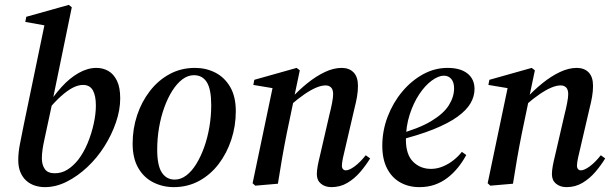

<svg xmlns="http://www.w3.org/2000/svg" viewBox="-20 -755 2527 789"><path d="M164 14Q143 14 123 7.5Q103 1 88 -12.5Q73 -26 64 -47Q55 -68 55 -98Q55 -129 62.5 -166Q70 -203 77 -239L166 -668L184 -647L84 -665L88 -686L263 -735L275 -725L197 -346L195 -333L172 -226Q168 -206 163 -184Q158 -162 155 -142Q152 -122 152 -104Q152 -78 164 -60.5Q176 -43 205 -43Q233 -43 256.5 -57.5Q280 -72 301 -98Q324 -128 340 -166.5Q356 -205 365 -246Q374 -287 374 -321Q374 -362 361.5 -384Q349 -406 321 -406Q302 -406 280 -395Q258 -384 231 -360Q204 -336 172 -297L164 -313H169Q199 -360 232.5 -397Q266 -434 303 -455Q340 -476 376 -476Q403 -476 425 -463.5Q447 -451 460.5 -423.5Q474 -396 474 -351Q474 -303 456.5 -252Q439 -201 409 -153.5Q379 -106 339 -68.5Q299 -31 254.5 -8.5Q210 14 164 14Z M694 14Q649 14 610 -5.5Q571 -25 548 -65Q525 -105 525 -165Q525 -226 543.5 -281.5Q562 -337 596 -381Q630 -425 677 -450.5Q724 -476 781 -476Q827 -476 865 -456.5Q903 -437 926 -397.5Q949 -358 949 -298Q949 -237 930.5 -181Q912 -125 878.5 -81Q845 -37 798 -11.5Q751 14 694 14ZM698 -17Q723 -17 745.5 -34Q768 -51 786.5 -81Q805 -111 819 -150Q833 -189 840.5 -233.5Q848 -278 848 -323Q848 -388 830 -417Q812 -446 777 -446Q752 -446 729.5 -429Q707 -412 688 -382Q669 -352 655 -313Q641 -274 633.5 -230Q626 -186 626 -140Q626 -75 645 -46Q664 -17 698 -17Z M1029 8 1018 -2 1102 -403 1123 -389 1021 -406 1025 -427 1199 -476 1212 -466 1188 -352 1187 -344 1158 -205Q1148 -155 1139 -103.5Q1130 -52 1122 0ZM1342 14Q1316 14 1299 0Q1282 -14 1282 -39Q1282 -54 1285.5 -73Q1289 -92 1295 -116L1334 -285Q1340 -308 1344.5 -331.5Q1349 -355 1349 -368Q1349 -387 1340.5 -395.5Q1332 -404 1318 -404Q1301 -404 1279.5 -395Q1258 -386 1231.5 -368Q1205 -350 1173 -322L1167 -347H1173Q1207 -384 1243 -413Q1279 -442 1315 -459Q1351 -476 1384 -476Q1415 -476 1433 -457.5Q1451 -439 1451 -402Q1451 -380 1447 -357Q1443 -334 1437 -311L1393 -122Q1389 -106 1387 -93.5Q1385 -81 1385 -74Q1385 -65 1389.5 -60Q1394 -55 1401 -55Q1415 -55 1437 -71Q1459 -87 1483 -117L1501 -104Q1484 -76 1460.5 -48.5Q1437 -21 1407.5 -3.5Q1378 14 1342 14Z M1703 14Q1659 14 1624.5 -5.5Q1590 -25 1570.5 -63Q1551 -101 1551 -156Q1551 -218 1573 -275.5Q1595 -333 1632.5 -378Q1670 -423 1718 -449.5Q1766 -476 1819 -476Q1872 -476 1901 -453Q1930 -430 1930 -389Q1930 -359 1913.5 -330.5Q1897 -302 1859.5 -275Q1822 -248 1761 -223.5Q1700 -199 1611 -177L1608 -201Q1700 -226 1751.5 -257Q1803 -288 1824.5 -322.5Q1846 -357 1846 -392Q1846 -417 1834.5 -430.5Q1823 -444 1804 -444Q1782 -444 1754.5 -424Q1727 -404 1703 -368Q1679 -332 1663.5 -284Q1648 -236 1648 -181Q1648 -120 1677.5 -90.5Q1707 -61 1751 -61Q1776 -61 1800 -71Q1824 -81 1844 -97Q1864 -113 1878 -131L1896 -118Q1881 -90 1861.5 -66Q1842 -42 1818.5 -24Q1795 -6 1766.5 4Q1738 14 1703 14Z M1995 8 1984 -2 2068 -403 2089 -389 1987 -406 1991 -427 2165 -476 2178 -466 2154 -352 2153 -344 2124 -205Q2114 -155 2105 -103.5Q2096 -52 2088 0ZM2308 14Q2282 14 2265 0Q2248 -14 2248 -39Q2248 -54 2251.5 -73Q2255 -92 2261 -116L2300 -285Q2306 -308 2310.5 -331.5Q2315 -355 2315 -368Q2315 -387 2306.5 -395.5Q2298 -404 2284 -404Q2267 -404 2245.5 -395Q2224 -386 2197.5 -368Q2171 -350 2139 -322L2133 -347H2139Q2173 -384 2209 -413Q2245 -442 2281 -459Q2317 -476 2350 -476Q2381 -476 2399 -457.5Q2417 -439 2417 -402Q2417 -380 2413 -357Q2409 -334 2403 -311L2359 -122Q2355 -106 2353 -93.5Q2351 -81 2351 -74Q2351 -65 2355.5 -60Q2360 -55 2367 -55Q2381 -55 2403 -71Q2425 -87 2449 -117L2467 -104Q2450 -76 2426.5 -48.5Q2403 -21 2373.5 -3.5Q2344 14 2308 14Z"/></svg>

Font: Source Serif 4 48pt SemiBold
Style: Italic
Weight: 600
Italic angle: -12°
Designer: Frank Grießhammer
Foundry: Adobe Systems Incorporated
Version: Version 4.004;hotconv 1.0.116;makeotfexe 2.5.65601